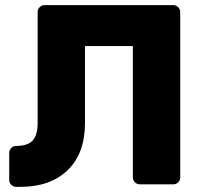

<svg xmlns="http://www.w3.org/2000/svg" viewBox="-20 -720 794 750"><path d="M312 -240Q312 -121 244.5 -55.5Q177 10 59 10H43Q32 10 24 2Q16 -6 16 -17V-123Q16 -134 24 -142Q32 -150 43 -150Q88 -150 107.5 -171Q127 -192 127 -240V-673Q127 -684 135 -692Q143 -700 154 -700H657Q668 -700 676 -692Q684 -684 684 -673V-27Q684 -16 676 -8Q668 0 657 0H526Q515 0 507 -8Q499 -16 499 -27V-540H312Z"/></svg>

Font: Rubik
Style: Regular
Weight: 700
Designer: Hubert & Fischer
Foundry: Hubert & Fischer
Version: Version 1.100